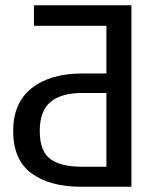

<svg xmlns="http://www.w3.org/2000/svg" viewBox="-20 -709 619 729"><path d="M479 -689V0H287Q169 0 99.5 -51Q30 -102 30 -212Q30 -318 100 -374Q170 -430 293 -430H384V-611H109V-689ZM289 -76H384V-356H292Q213 -356 172 -322Q131 -288 131 -212Q131 -134 171.5 -105Q212 -76 289 -76Z"/></svg>

Font: Fira Sans
Style: Regular
Weight: 400
Designer: Carrois Corporate & Edenspiekermann AG
Foundry: Carrois Corporate GbR & Edenspiekermann AG
Version: Version 4.106;PS 004.106;hotconv 1.0.70;makeotf.lib2.5.58329